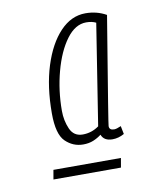

<svg xmlns="http://www.w3.org/2000/svg" viewBox="-55 -717 346 465"><g transform="rotate(-10 118.5 -484.5)"><path d="M237 -663Q224 -583 215.5 -532Q207 -481 202.5 -452.5Q198 -424 196 -411.5Q194 -399 194 -397Q194 -387 206 -387Q212 -387 223 -392L227 -372Q213 -364 198 -364Q177 -364 171 -380Q162 -373 151 -368.5Q140 -364 126 -364Q101 -364 82.5 -382Q64 -400 64 -451Q64 -517 80 -567.5Q96 -618 123.5 -647Q151 -676 186 -676Q214 -676 237 -663ZM89 -453Q89 -429 98 -408.5Q107 -388 129 -388Q151 -388 169 -401L208 -649Q198 -654 184 -654Q157 -654 135.5 -625Q114 -596 101.5 -549.5Q89 -503 89 -453ZM40 -293 44 -316H210L206 -293Z"/></g></svg>

Font: Georama Condensed ExtraLight
Style: Italic
Weight: 200
Width: 3
Italic angle: -9°
Designer: Jean-Baptiste Levee
Foundry: Production Type
Version: Version 1.000